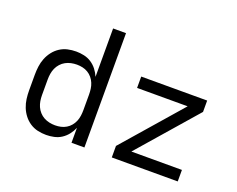

<svg xmlns="http://www.w3.org/2000/svg" viewBox="-117 -943 1433 1160"><g transform="rotate(20 600.0 -363.5)"><path d="M268 8Q240 8 213.5 2Q187 -4 164 -19Q141 -34 124 -56Q107 -78 97 -103.5Q87 -129 83.5 -156Q80 -183 80 -210V-310Q80 -337 83.5 -364Q87 -391 97 -416.5Q107 -442 124 -464Q141 -486 164 -501Q187 -516 213.5 -522Q240 -528 268 -528Q293 -528 318.5 -522.5Q344 -517 365.5 -503Q387 -489 403 -468.5Q419 -448 429 -424V-735H512V0H429V-96Q419 -72 403 -51.5Q387 -31 365.5 -17Q344 -3 318.5 2.5Q293 8 268 8ZM299 -65Q318 -65 336 -69Q354 -73 370 -82.5Q386 -92 398 -106.5Q410 -121 417 -138Q424 -155 426.5 -173.5Q429 -192 429 -210V-310Q429 -328 426.5 -346.5Q424 -365 417 -382Q410 -399 398 -413.5Q386 -428 370 -437.5Q354 -447 336 -451Q318 -455 299 -455Q280 -455 261.5 -451Q243 -447 226.5 -438Q210 -429 197 -414.5Q184 -400 176.5 -383Q169 -366 166 -347.5Q163 -329 163 -310V-210Q163 -191 166 -172.5Q169 -154 176.5 -137Q184 -120 197 -105.5Q210 -91 226.5 -82Q243 -73 261.5 -69Q280 -65 299 -65ZM688 0V-74L1013 -447H688V-520H1112V-447L787 -74H1112V0Z"/></g></svg>

Font: Iosevka Aile
Style: Regular
Weight: 400
Designer: Belleve Invis
Foundry: Belleve Invis
Version: Version 28.0.1; ttfautohint (v1.8.4)